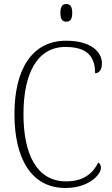

<svg xmlns="http://www.w3.org/2000/svg" viewBox="-20 -927 559 957"><path d="M310 -819C328 -819 340 -828 340 -863C340 -897 328 -907 310 -907C293 -907 281 -897 281 -863C281 -828 293 -819 310 -819ZM306 10C424 10 483 -58 483 -89C483 -102 479 -112 470 -117C444 -65 399 -23 309 -23C164 -23 97 -157 97 -358C97 -560 165 -693 306 -693C419 -693 454 -641 454 -562C475 -562 488 -580 488 -611C488 -669 433 -724 310 -724C141 -724 52 -584 52 -358C52 -134 138 10 306 10Z"/></svg>

Font: Noto Serif Bengali SemiCondensed ExtraLight
Style: Regular
Weight: 200
Width: 4
Designer: Juan Bruce, Universal Thirst, Indian Type Foundry and the Monotype Design Team.
Foundry: Monotype Imaging Inc.
Version: Version 2.003